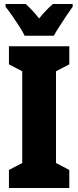

<svg xmlns="http://www.w3.org/2000/svg" viewBox="-20 -947 394 967"><path d="M329 0H25V-91L92 -126V-588L25 -623V-714H329V-623L262 -588V-126L329 -91ZM104 -767Q96 -785 78 -813Q60 -841 40.5 -869Q21 -897 8 -913V-927H109Q124 -914 141 -896Q158 -878 177 -854Q217 -903 247 -927H346V-913Q332 -894 314 -867Q296 -840 279 -813.5Q262 -787 251 -767Z"/></svg>

Font: Noto Sans ExtraCondensed Black
Style: Regular
Weight: 900
Width: 2
Designer: Monotype Design Team
Foundry: Monotype Imaging Inc.
Version: Version 2.013; ttfautohint (v1.8.4.7-5d5b)